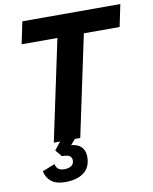

<svg xmlns="http://www.w3.org/2000/svg" viewBox="-100 -784 871 1091"><g transform="rotate(-10 335.5 -239.0)"><path d="M161.6 0 285 -582.2H78.6L105.2 -710H670.6L644 -582.2H437.6L314.2 0ZM186.8 232Q134.8 232 106.8 209.1Q78.8 186.2 72.2 149.2L144 120.8Q148.4 139.8 160.2 149.5Q172 159.2 195.2 159.2Q220 159.2 235.3 148.7Q250.6 138.2 250.6 118Q250.6 102.2 239.4 92.9Q228.2 83.6 193.8 83.6L162 45.2L206 -10H292.2L255.8 31.2Q294.8 34 314.9 55.5Q335 77 335 110.8Q335 172.4 295.5 202.2Q256 232 186.8 232Z"/></g></svg>

Font: Geist
Style: Italic
Weight: 400
Italic angle: -12°
Designer: Basement.studio, Andrés Briganti, Mateo Zaragoza
Foundry: Basement.studio, Vercel, Andrés Briganti, Guido Ferreyra, Mateo Zaragoza
Version: Version 1.500